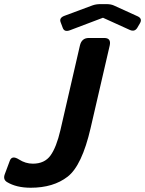

<svg xmlns="http://www.w3.org/2000/svg" viewBox="-46 -882 695 919"><path d="M244.1 -775.9Q236.3 -796.4 262.2 -806.2L396 -856Q413.1 -862.3 434.1 -862.3H463.4Q484.4 -862.3 498.5 -856L612.3 -804.2Q637.2 -793 623.5 -770L611.8 -750Q599.1 -728 575.2 -738.8L447.3 -796.9H446.3L289.1 -737.3Q262.2 -727.1 254.4 -748.5ZM-12.7 -10.7Q-32.2 -22.9 -23.4 -47.4L1 -112.8Q11.2 -140.1 44.9 -118.7Q76.2 -98.6 111.3 -98.6Q167.5 -98.6 195.8 -137.9Q224.1 -177.2 243.2 -259.3L336.4 -663.6Q344.7 -700.2 378.9 -700.2H453.1Q487.3 -700.2 479 -663.6L387.7 -269Q346.2 -89.4 277.8 -36.4Q209.5 16.6 101.1 16.6Q32.2 16.6 -12.7 -10.7Z"/></svg>

Font: Istok
Style: Bold Italic
Weight: 700
Italic angle: -13°
Designer: Andrey V. Panov
Foundry: Andrey V. Panov
Version: Version 1.0.3